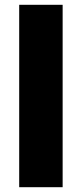

<svg xmlns="http://www.w3.org/2000/svg" viewBox="-20 -780 341 800"><path d="M241 0H60V-760H241Z"/></svg>

Font: Noto Sans Tamil SemiCondensed Black
Style: Regular
Weight: 900
Width: 4
Designer: Jelle Bosma - Monotype Design Team
Foundry: Monotype Imaging Inc.
Version: Version 2.004; ttfautohint (v1.8.4.7-5d5b)